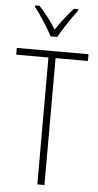

<svg xmlns="http://www.w3.org/2000/svg" viewBox="-62 -985 520 1022"><g transform="rotate(5 198.0 -474.0)"><path d="M180 -791H215C240 -836 282 -899 314 -941V-948H290C255 -908 226 -871 198 -829C172 -870 137 -916 107 -948H83V-941C112 -905 155 -837 180 -791ZM216 0V-678H389V-714H6V-678H178V0Z"/></g></svg>

Font: Noto Sans Myanmar Condensed ExtraLight
Style: Regular
Weight: 200
Width: 3
Designer: Monotype Design Team
Foundry: Monotype Imaging Inc.
Version: Version 2.107